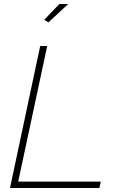

<svg xmlns="http://www.w3.org/2000/svg" viewBox="-20 -940 593 960"><path d="M181 -710H216L71 -32H484L477 0H30ZM222 -828 201 -841 277 -920H321Z"/></svg>

Font: Raleway ExtraLight
Style: Italic
Weight: 200
Italic angle: -12°
Designer: Matt McInerney, Pablo Impallari, Rodrigo Fuenzalida
Foundry: Matt McInerney, Pablo Impallari, Rodrigo Fuenzalida
Version: Version 4.026